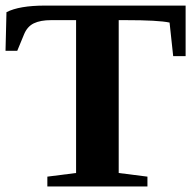

<svg xmlns="http://www.w3.org/2000/svg" viewBox="-20 -675 707 695"><path d="M651.9 -471.7H606.9L593.8 -593.3Q553.2 -602.1 433.6 -602.1H409.7V-48.8L513.7 -35.6V0H151.4V-35.6L255.4 -48.8V-602.1H165Q126.5 -602.1 102.5 -590.6Q78.6 -579.1 66.9 -550.3L42.5 -491.2H0L3.4 -630.9Q49.8 -654.8 143.6 -654.8H651.9Z"/></svg>

Font: Tinos
Style: Bold
Weight: 700
Designer: Steve Matteson
Foundry: Monotype Imaging Inc.
Version: Version 1.23